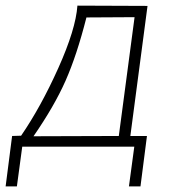

<svg xmlns="http://www.w3.org/2000/svg" viewBox="-71 -521 623 682"><path d="M387 141 406 0H8L-11 141H-51L-28 -38L4 -39Q74 -141 136 -279Q198 -417 204 -501L453 -500L392 -38H451L428 141ZM48 -37 351 -38 407 -460 236 -459Q202 -325 162 -234.5Q122 -144 48 -37Z"/></svg>

Font: Bellota Light
Style: Italic
Weight: 300
Italic angle: -7.5°
Designer: Kemie Guaida
Foundry: Kemie Guaida
Version: Version 4.001